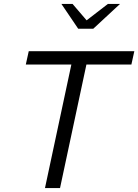

<svg xmlns="http://www.w3.org/2000/svg" viewBox="-20 -962 707 982"><path d="M210 0 345 -632H112L127 -700H667L652 -632H422L287 0ZM380 -815 294 -942H351L423 -858L532 -942H594L457 -815Z"/></svg>

Font: Red Hat Mono
Style: Italic
Weight: 300
Italic angle: -12°
Monospace: yes
Designer: Pentagram, MCKL
Foundry: Pentagram, MCKL
Version: Version 1.023